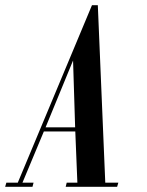

<svg xmlns="http://www.w3.org/2000/svg" viewBox="-76 -719 565 739"><path d="M-56.2 0 -51.5 -16H-7.5L278 -699H300.5L329.2 -16H379.5L374.8 0H176.8L180.8 -16H221.8L213.8 -213H92.8L10.5 -16H53.2L49 0ZM205.2 -486.2 99.5 -229H213.2Z"/></svg>

Font: Emberly Black
Style: Italic
Weight: 900
Italic angle: -12°
Designer: Rajesh Rajput
Foundry: Rajesh Rajput
Version: Version 1.000